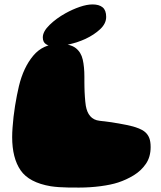

<svg xmlns="http://www.w3.org/2000/svg" viewBox="-20 -806 728 868"><path d="M209.5 36Q111.5 19.5 73.2 -36Q35 -91.5 35 -186.5Q35 -206.5 36.8 -229.8Q38.5 -253 41.2 -277.8Q44 -302.5 48 -327.2Q52 -352 56.5 -374.8Q61 -397.5 65.5 -416.5Q86 -501.5 130.5 -554.5Q175 -607.5 247.5 -607.5Q298 -607.5 322.2 -588.8Q346.5 -570 354 -536.8Q361.5 -503.5 361.5 -459.5Q361.5 -447.5 361.5 -435.8Q361.5 -424 361.8 -412.5Q362 -401 362.5 -389.8Q363 -378.5 363.8 -368Q364.5 -357.5 365.5 -347.2Q366.5 -337 368 -327.5Q370.5 -313.5 375.2 -301.8Q380 -290 387.8 -281Q395.5 -272 406 -266.8Q416.5 -261.5 430 -260Q476 -255 516 -248Q556 -241 580.5 -234.5Q592 -231.5 608.5 -225Q625 -218.5 636.5 -208.5Q648.5 -198 654.8 -182.2Q661 -166.5 661 -141Q661 -96.5 639.5 -65.2Q618 -34 584.5 -13.5Q551 7 514 19Q482 29.5 434.2 35.8Q386.5 42 338 42Q313.5 42 290.2 41.8Q267 41.5 246.5 40Q226 38.5 209.5 36ZM223.5 -597Q202.5 -597 188 -606.2Q173.5 -615.5 173.5 -637Q173.5 -663.5 204 -693.2Q234.5 -723 276 -746Q307.5 -763.5 340.2 -774.8Q373 -786 398.5 -786Q428 -786 444 -772.8Q460 -759.5 460 -729.5Q460 -699.5 432.8 -674Q405.5 -648.5 366 -630Q332 -614.5 294 -605.8Q256 -597 223.5 -597Z"/></svg>

Font: Gluten Black
Style: Regular
Weight: 900
Designer: Tyler Finck
Foundry: Etcetera Type Company
Version: Version 1.300